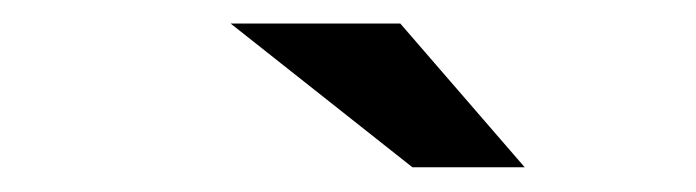

<svg xmlns="http://www.w3.org/2000/svg" viewBox="-20 -748 576 159"><path d="M321.5 -609.5 171 -728.5H311.5L414.5 -609.5Z"/></svg>

Font: Anybody UltraExpanded Regular
Style: Bold Italic
Weight: 700
Width: 9
Italic angle: -10°
Designer: Tyler Finck
Foundry: Etcetera Type Company
Version: Version 1.010; ttfautohint (v1.8.3) -l 8 -r 50 -G 200 -x 14 